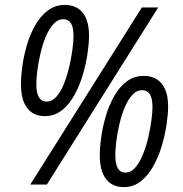

<svg xmlns="http://www.w3.org/2000/svg" viewBox="-20 -744 737 774"><path d="M102.1 0 551.8 -713.9H617.7L168.9 0ZM160.6 -275.9Q114.7 -275.9 89.6 -308.6Q64.5 -341.3 64.5 -404.8Q64.5 -436 70.1 -477.5Q75.7 -519 88.4 -562.3Q101.1 -605.5 121.8 -642.1Q142.6 -678.7 172.4 -701.4Q202.1 -724.1 241.7 -724.1Q288.1 -724.1 313.5 -692.6Q338.9 -661.1 338.9 -600.1Q338.9 -570.8 333 -529.3Q327.1 -487.8 314.2 -443.8Q301.3 -399.9 280.5 -361.8Q259.8 -323.7 230 -299.8Q200.2 -275.9 160.6 -275.9ZM167.5 -334.5Q190.4 -334.5 208.3 -355.2Q226.1 -376 238.8 -408.7Q251.5 -441.4 259.8 -477.8Q268.1 -514.2 272.2 -546.1Q276.4 -578.1 276.4 -597.2Q276.4 -633.8 266.1 -650.1Q255.9 -666.5 235.4 -666.5Q212.9 -666.5 195.1 -646.7Q177.2 -627 164.3 -595.7Q151.4 -564.5 143.1 -528.6Q134.8 -492.7 130.6 -460Q126.5 -427.2 126.5 -405.3Q126.5 -368.7 137 -351.6Q147.5 -334.5 167.5 -334.5ZM479 10.3Q432.6 10.3 407.5 -22.2Q382.3 -54.7 382.3 -118.2Q382.3 -151.4 388.4 -193.4Q394.5 -235.4 407.2 -278.1Q419.9 -320.8 440.7 -357.2Q461.4 -393.6 491 -415.8Q520.5 -438 560.1 -438Q606.4 -438 632.1 -406.5Q657.7 -375 657.7 -314.5Q657.7 -284.2 651.6 -242.7Q645.5 -201.2 632.6 -157.2Q619.6 -113.3 598.6 -75.2Q577.6 -37.1 547.9 -13.4Q518.1 10.3 479 10.3ZM485.4 -48.3Q508.3 -48.3 525.9 -69.1Q543.5 -89.8 556.6 -122.6Q569.8 -155.3 578.1 -191.7Q586.4 -228 590.6 -260.3Q594.7 -292.5 594.7 -311.5Q594.7 -347.7 584 -364Q573.2 -380.4 552.7 -380.4Q530.3 -380.4 512.5 -360.4Q494.6 -340.3 481.9 -308.8Q469.2 -277.3 460.9 -241.5Q452.6 -205.6 448.7 -172.9Q444.8 -140.1 444.8 -119.6Q444.8 -83 455.1 -65.7Q465.3 -48.3 485.4 -48.3Z"/></svg>

Font: Open Sans SemiCondensed
Style: Italic
Weight: 400
Width: 4
Italic angle: -12°
Designer: Monotype Design Team
Foundry: Monotype Imaging Inc.
Version: Version 3.000